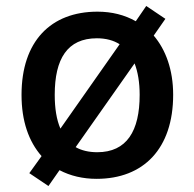

<svg xmlns="http://www.w3.org/2000/svg" viewBox="-20 -588 650 642"><path d="M559 -271C559 -355 534 -422 494 -469L533 -525L469 -568L434 -517C397 -538 354 -549 306 -549C149 -549 52 -449 52 -271C52 -183 76 -115 119 -66L78 -9L142 34L179 -19C215 0 257 10 303 10C460 10 559 -91 559 -271ZM163 -271C163 -391 205 -460 304 -460C334 -460 360 -453 380 -440L182 -158C169 -188 163 -226 163 -271ZM447 -271C447 -150 404 -79 305 -79C277 -79 252 -85 233 -96L430 -376C441 -348 447 -312 447 -271Z"/></svg>

Font: Noto Sans Balinese Medium
Style: Regular
Weight: 500
Designer: Aditya Bayu, David Williams
Foundry: David Williams
Version: Version 2.005